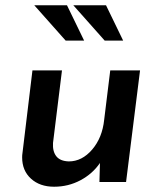

<svg xmlns="http://www.w3.org/2000/svg" viewBox="-20 -690 602 728"><path d="M511 -423 458 0H357L359 -72Q331 -31 285 -6.5Q239 18 185 18Q131 18 97.5 -12.5Q64 -43 64 -93Q64 -103 65 -108L103 -423H215L181 -148Q179 -116 193.5 -97.5Q208 -79 241 -78Q291 -78 329.5 -123Q368 -168 375 -236L398 -423ZM299 -536H229L110 -670H234ZM447 -536H377L258 -670H382Z"/></svg>

Font: Josefin Sans SemiBold
Style: Italic
Weight: 600
Italic angle: -7°
Designer: Santiago Orozco
Foundry: Typemade
Version: Version 2.000